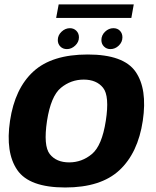

<svg xmlns="http://www.w3.org/2000/svg" viewBox="-20 -847 708 872"><path d="M276 4.5Q438 4.5 522.2 -73.8Q606.5 -152 628.5 -298.5Q650 -443.5 595.5 -521.5Q541 -599.5 378.5 -599.5Q216 -599.5 131.8 -522.5Q47.5 -445.5 25.5 -298.5Q4 -154 58.5 -74.8Q113 4.5 276 4.5ZM294 -109.5Q236 -109.5 206.2 -147Q176.5 -184.5 193.5 -298Q211 -410.5 256.5 -448Q302 -485.5 360 -485.5Q418.5 -485.5 448.2 -448.2Q478 -411 460.5 -298Q443 -185.5 397.5 -147.5Q352 -109.5 294 -109.5ZM284 -624Q304.5 -624 321.5 -640Q338.5 -656 338.5 -677.5Q338.5 -695.5 326.8 -707.2Q315 -719 297.5 -719Q276.5 -719 259.5 -703Q242.5 -687 242.5 -665Q242.5 -647.5 254 -635.8Q265.5 -624 284 -624ZM481.5 -624Q503 -624 519.5 -640Q536 -656 536 -677.5Q536 -695.5 524.8 -707.2Q513.5 -719 495 -719Q474 -719 457.2 -703Q440.5 -687 440.5 -665Q440.5 -647.5 452.2 -635.8Q464 -624 481.5 -624ZM235 -765.5H576.5L587.5 -827H246.5Z"/></svg>

Font: Anybody
Style: Bold Italic
Weight: 700
Italic angle: -10°
Designer: Tyler Finck
Foundry: Etcetera Type Company
Version: Version 1.113;gftools[0.9.25]